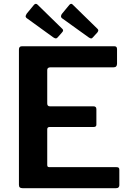

<svg xmlns="http://www.w3.org/2000/svg" viewBox="-20 -984 685 1004"><path d="M94 -742C84 -742 79 -736.3 79 -725V-18C79 -11.3 80.5 -6.7 83.5 -4C86.5 -1.3 91.3 0 98 0H587C593 0 597.3 -1.5 600 -4.5C602.7 -7.5 604 -11 604 -15V-96C604 -101.3 602.8 -105 600.5 -107C598.2 -109 594 -110 588 -110H238C234 -110 231.2 -110.8 229.5 -112.5C227.8 -114.2 227 -117.3 227 -122V-308C227 -316 231.3 -320 240 -320H470C479.3 -320 484 -324 484 -332V-413C484 -423 479 -428 469 -428H241C231.7 -428 227 -433 227 -443V-618C227 -627.3 232.7 -632 244 -632H574C586 -632 592 -638.3 592 -651V-727C592 -737 587.7 -742 579 -742ZM167 -964C164.3 -964 161.3 -962.3 158 -959L120 -913C116 -906.3 114 -901.7 114 -899C114 -894.3 117.3 -890 124 -886L258 -789C264 -785 268.7 -783 272 -783C275.3 -783 278.7 -785 282 -789L304 -814C308 -818 310 -821.7 310 -825C310 -827.7 308.7 -830.3 306 -833L176 -960C173.3 -962.7 170.3 -964 167 -964ZM352 -964C349.3 -964 346.3 -962.3 343 -959L305 -913C301 -908.3 299 -903.7 299 -899C299 -893.7 302 -889.3 308 -886L443 -789C449 -785 453.3 -783 456 -783C460 -783 463.3 -785 466 -789L489 -814C492.3 -818.7 494 -822.3 494 -825C494 -827.7 492.7 -830.3 490 -833L360 -960C358 -962.7 355.3 -964 352 -964Z"/></svg>

Font: Libre Franklin SemiBold
Style: Regular
Weight: 600
Designer: Pablo Impallari, Rodrigo Fuenzalida
Foundry: Impallari Type
Version: Version 1.002; ttfautohint (v1.5)